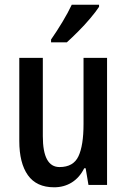

<svg xmlns="http://www.w3.org/2000/svg" viewBox="-20 -786 540 816"><path d="M435 -540V0H356L344 -71H338Q318 -31 285 -10.5Q252 10 210 10Q135 10 98.5 -41.5Q62 -93 62 -187V-540H162V-207Q162 -76 233 -76Q292 -76 313.5 -122Q335 -168 335 -259V-540ZM401 -766V-757Q388 -737 364 -708.5Q340 -680 312.5 -652.5Q285 -625 264 -606H197V-618Q222 -654 245.5 -693Q269 -732 285 -766Z"/></svg>

Font: Avrile Sans Condensed Medium
Style: Regular
Weight: 500
Width: 3
Designer: Monotype Design Team
Foundry: Monotype Imaging Inc.
Version: Version 2.001;September 10, 2019;FontCreator 11.5.0.2425 64-